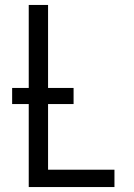

<svg xmlns="http://www.w3.org/2000/svg" viewBox="-20 -755 540 775"><path d="M96 0V-735H174V-70H442V0ZM277 -335H29V-400H277Z"/></svg>

Font: Iosevka Term
Style: Regular
Weight: 400
Monospace: yes
Designer: Belleve Invis
Foundry: Belleve Invis
Version: Version 30.0.1